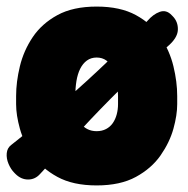

<svg xmlns="http://www.w3.org/2000/svg" viewBox="-31 -542 573 584"><path d="M13 -16Q2 -27 -5 -43.5Q-12 -60 -10.5 -76Q-9 -92 3 -101Q83 -164 159 -230Q235 -296 301 -359.5Q367 -423 417 -478Q435 -499 455 -506Q475 -513 491 -496L494 -493Q511 -476 510 -451Q509 -426 478 -400Q402 -337 338 -274Q274 -211 214 -146Q154 -81 91 -13Q76 4 54.5 4Q33 4 16 -13ZM508 -225Q508 -192 496.5 -150.5Q485 -109 457.5 -69.5Q430 -30 382.5 -4Q335 22 263 22Q191 22 143.5 -4Q96 -30 68.5 -69.5Q41 -109 29.5 -150.5Q18 -192 18 -225V-250Q18 -293 29.5 -340.5Q41 -388 68.5 -429Q96 -470 143.5 -496Q191 -522 263 -522Q335 -522 382.5 -496Q430 -470 457.5 -429Q485 -388 496.5 -340.5Q508 -293 508 -250ZM328 -250Q328 -274 324.5 -295.5Q321 -317 313 -333Q305 -349 292.5 -358Q280 -367 263 -367Q246 -367 233.5 -358Q221 -349 213 -333Q205 -317 201.5 -295.5Q198 -274 198 -250V-225Q198 -209 202 -194Q206 -179 214 -167.5Q222 -156 234.5 -149.5Q247 -143 263 -143Q279 -143 291.5 -149.5Q304 -156 312 -167.5Q320 -179 324 -194Q328 -209 328 -225Z"/></svg>

Font: Winky Sans ExtraBold
Style: Regular
Weight: 800
Designer: Simon Atzbach
Foundry: typofactur
Version: Version 1.205